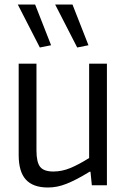

<svg xmlns="http://www.w3.org/2000/svg" viewBox="-20 -823 561 853"><path d="M157 -612 59 -803H136L207 -622ZM323 -612 225 -803H302L373 -622ZM193 10Q127 10 95 -25Q63 -60 63 -134V-540H142V-155Q142 -102 158.5 -81.5Q175 -61 217 -61Q255 -61 292.5 -76.5Q330 -92 376 -121V-540H455V0H388L382 -60H378Q347 -41 322 -28Q297 -15 275.5 -6.5Q254 2 234 6Q214 10 193 10Z"/></svg>

Font: Encode Sans Condensed
Style: Regular
Weight: 400
Designer: Pablo Impallari, Andres Torresi
Foundry: Pablo Impallari, Andres Torresi
Version: Version 1.000; ttfautohint (v1.00) -l 8 -r 50 -G 200 -x 14 -